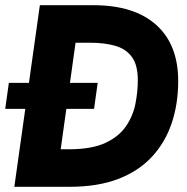

<svg xmlns="http://www.w3.org/2000/svg" viewBox="-31 -717 719 737"><path d="M24 0 122 -697H328Q484 -697 568.5 -621.5Q653 -546 653 -406Q653 -318 628 -244Q603 -170 552 -115Q501 -60 422.5 -30Q344 0 237 0ZM202 -144H234Q321 -144 373.5 -168.5Q426 -193 453 -233Q480 -273 489 -319.5Q498 -366 498 -409Q498 -467 475.5 -498Q453 -529 412 -541Q371 -553 313 -553H259ZM-11 -299 3 -399H344L330 -299Z"/></svg>

Font: Hanken Grotesk Black
Style: Italic
Weight: 900
Italic angle: -8°
Designer: Alfredo Marco Pradil
Foundry: Hanken Design Co.
Version: Version 3.013